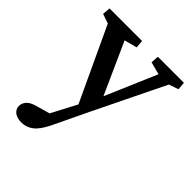

<svg xmlns="http://www.w3.org/2000/svg" viewBox="-159 -428 694 694"><g transform="rotate(45 188.5 -80.5)"><path d="M172.4 2.9 32.7 -295.9 -3.9 -308.6 -1.5 -338.9H165L167.5 -308.6L118.7 -295.9L219.2 -72.8ZM378.9 -338.9 381.3 -308.6 344.7 -295.9 210 -19.5 147.9 110.4Q128.9 148.4 108.9 163.3Q88.9 178.2 64 178.2Q42.5 178.2 29.3 168.2Q16.1 158.2 16.1 141.6Q16.1 127.4 26.6 115.7Q37.1 104 60.1 97.7L139.2 75.2L97.7 112.8L187 -57.1L196.3 -72.8L292 -295.9L243.7 -308.6L245.6 -338.9Z"/></g></svg>

Font: Lateef
Style: Regular
Weight: 400
Designer: SIL International
Foundry: SIL International
Version: Version 4.200